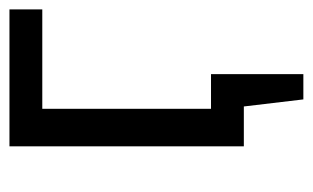

<svg xmlns="http://www.w3.org/2000/svg" viewBox="-146 -382 652 400"><g transform="rotate(-90 180.0 -182.0)"><path d="M75.2 0Q95.7 0 158.2 0Q162.1 31.2 172.9 124Q186.5 124 225.6 124Q225.6 76.2 225.6 -68.4Q207 -68.4 153.3 -68.4Q153.3 -156.2 153.3 -419.9Q205.1 -419.9 360.4 -419.9Q360.4 -437.5 360.4 -488.3Q289.1 -488.3 75.2 -488.3Q75.2 -366.2 75.2 0Z"/></g></svg>

Font: Aptus Gothic JP
Style: Medium
Weight: 400
Designer: Fuminori Ogawa / Motoya
Version: Version 1